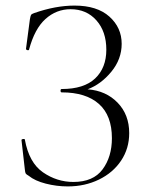

<svg xmlns="http://www.w3.org/2000/svg" viewBox="-20 -656 532 688"><path d="M443 -179Q443 -124 414 -80.5Q385 -37 334.5 -12.5Q284 12 223 12Q183 12 144 2Q105 -8 83 -26Q74 -31 72 -34.5Q70 -38 69 -49L57 -154Q57 -157 62.5 -158Q68 -159 69 -156Q84 -73 134 -38.5Q184 -4 243 -4Q314 -4 347.5 -49Q381 -94 381 -161Q381 -242 334.5 -283.5Q288 -325 201 -325Q197 -325 197 -331Q197 -337 201 -337Q281 -337 321 -375Q361 -413 361 -478Q361 -543 325.5 -583Q290 -623 233 -623Q182 -623 143 -588Q104 -553 84 -478Q84 -476 80 -476Q78 -476 75.5 -477.5Q73 -479 73 -480L87 -586Q89 -598 91 -602Q93 -606 102 -609Q179 -636 247 -636Q328 -636 372 -596.5Q416 -557 416 -499Q416 -444 379 -399Q342 -354 294 -336Q360 -331 401.5 -288Q443 -245 443 -179Z"/></svg>

Font: Cormorant Infant Light
Style: Regular
Weight: 300
Designer: Christian Thalmann (Catharsis Fonts)
Version: Version 3.000